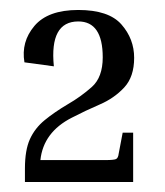

<svg xmlns="http://www.w3.org/2000/svg" viewBox="-20 -810 330 385"><path d="M226 -544H247V-445H30V-472Q30 -509 40 -531Q50 -553 69.5 -569Q89 -585 116 -601Q142 -616 164 -635.5Q186 -655 186 -695Q186 -767 137 -767Q79 -767 88 -677L29 -685Q22 -726 49 -758Q76 -790 137 -790Q198 -790 223.5 -761Q249 -732 249 -694Q249 -656 229 -634.5Q209 -613 180 -600.5Q151 -588 124 -574Q67 -545 61 -489H191Q208 -489 212.5 -491Q217 -493 218 -502Z"/></svg>

Font: Inria Serif
Style: Regular
Weight: 400
Designer: Black Foundry Team
Foundry: Black Foundry
Version: Version 1.000; ttfautohint (v1.8.3)